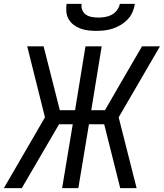

<svg xmlns="http://www.w3.org/2000/svg" viewBox="-20 -975 849 995"><path d="M0 0 213 -367 121 -735H206L290 -404H369L423 -735H507L453 -404H524L609 -551L716 -735H809L595 -367L688 0H603L520 -331H441L386 0H302L357 -331H286L93 0ZM479 -815Q458 -815 437 -817.5Q416 -820 397 -827Q378 -834 362 -846Q346 -858 336 -875Q326 -892 324 -913Q322 -934 325 -955H403Q400 -938 406.5 -922.5Q413 -907 426 -898.5Q439 -890 456 -887Q473 -884 490 -884Q507 -884 525 -887Q543 -890 559 -898.5Q575 -907 586.5 -922.5Q598 -938 601 -955H679Q676 -934 667 -913Q658 -892 642 -875Q626 -858 606 -846Q586 -834 565 -827Q544 -820 522 -817.5Q500 -815 479 -815Z"/></svg>

Font: Iosevka Aile Oblique
Style: Regular
Weight: 400
Italic angle: -9°
Designer: Belleve Invis
Foundry: Belleve Invis
Version: Version 31.1.0; ttfautohint (v1.8.4)